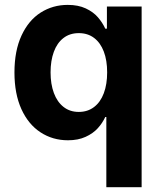

<svg xmlns="http://www.w3.org/2000/svg" viewBox="-20 -573 670 797"><path d="M421.4 204.1V-87.4H417Q405.3 -62 385.7 -40.5Q366.2 -19 335.2 -4.9Q304.2 9.3 262.2 9.3Q198.7 9.3 148.2 -23.7Q97.7 -56.6 68.8 -120.1Q40 -183.6 40 -272Q40 -362.3 69.3 -425.5Q98.6 -488.8 148.9 -520.8Q199.2 -552.7 261.2 -552.7Q304.7 -552.7 335.9 -538.1Q367.2 -523.4 386.2 -501.5Q405.3 -479.5 417 -454.1H423.8V-545.9H567.9V204.1ZM424.8 -272.5Q424.8 -322.3 410.9 -358.9Q397 -395.5 370.6 -415.5Q344.2 -435.5 307.1 -435.5Q269.5 -435.5 243.2 -415Q216.8 -394.5 203.4 -357.7Q189.9 -320.8 189.9 -272.5Q189.9 -224.1 203.6 -187Q217.3 -149.9 243.7 -129.2Q270 -108.4 307.1 -108.4Q343.8 -108.4 370.4 -128.7Q397 -148.9 410.9 -186Q424.8 -223.1 424.8 -272.5Z"/></svg>

Font: Inter RS Variable
Style: Regular
Weight: 400
Designer: Rasmus Andersson (customised by Maria Ramos and Noel Pretorius)
Foundry: rsms
Version: Version 3.001;Glyphs 3.2.3 (3260)